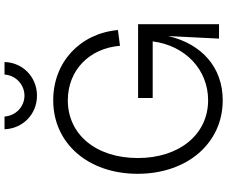

<svg xmlns="http://www.w3.org/2000/svg" viewBox="-96 -868 981 828"><g transform="rotate(-90 394.0 -454.5)"><path d="M375 16C517 16 618 -74 652 -219L641 0H703V-349H385V-286H629C611 -145 507 -47 375 -47C228 -47 126 -171 126 -350C126 -530 227 -652 375 -652C503 -652 599 -561 610 -427L678 -436C663 -600 539 -715 375 -715C189 -715 58 -564 58 -351C58 -137 190 16 375 16ZM395 -785C475 -785 538 -846 540 -925H486C483 -877 443 -839 395 -839C347 -839 308 -877 305 -925H250C253 -846 315 -785 395 -785Z"/></g></svg>

Font: Uncut Sans Book
Style: Regular
Weight: 350
Designer: Kasper Nordkvist
Foundry: UNCUT.wtf
Version: Version 1.304;Glyphs 3.2 (3246)